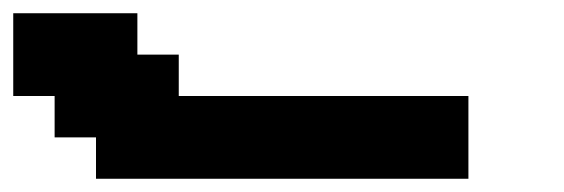

<svg xmlns="http://www.w3.org/2000/svg" viewBox="-20 -645 852 290"><path d="M125 -375H687.5V-500H250V-562.5H187.5V-625H0V-500H62.5V-437.5H125Z"/></svg>

Font: Faithful 32x
Style: Semibold
Weight: 400
Foundry: Faithful Resource Pack
Version: Version 1.0; January 27, 2023